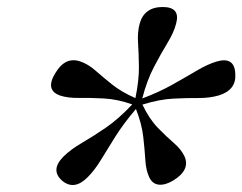

<svg xmlns="http://www.w3.org/2000/svg" viewBox="-20 -806 692 548"><path d="M230 -300Q191 -261 156.5 -291Q123 -321.5 162 -360Q182.5 -380 213.5 -398Q244.5 -416 281.5 -441.2Q318.5 -466.5 357.5 -508Q315 -523 276.2 -525Q237.5 -527 205.2 -526.5Q173 -526 151 -533.5Q108 -549 138 -597.5Q166.5 -645.5 209.5 -630.5Q231.5 -623 252.2 -604.8Q273 -586.5 299.8 -565Q326.5 -543.5 366.5 -526Q377 -577.5 376.5 -616Q376 -654.5 374 -684Q372 -713.5 378.5 -738Q391.5 -786 444.5 -786Q496 -786 482.5 -738Q476 -713 458 -683.5Q440 -654 419.8 -615.5Q399.5 -577 386 -525Q434 -543 472.2 -564.5Q510.5 -586 541.2 -604.2Q572 -622.5 598.5 -630.5Q649 -645 651.5 -596.5Q655.5 -549 604 -533.5Q578 -526 546 -526.2Q514 -526.5 474.5 -524.5Q435 -522.5 386.5 -507.5Q406 -466.5 430.5 -441.2Q455 -416 476 -398Q497 -380 506.5 -360Q524 -321 474 -290.5Q451 -277 433 -279Q415 -281 406 -300Q396.5 -320 394.8 -349.5Q393 -379 388.8 -416Q384.5 -453 368 -495Q332 -452.5 309 -415.8Q286 -379 268 -349.5Q250 -320 230 -300Z"/></svg>

Font: Fraunces 9pt
Style: Italic
Weight: 400
Italic angle: -16°
Version: Version 1.000;[b76b70a41]